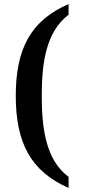

<svg xmlns="http://www.w3.org/2000/svg" viewBox="-20 -785 440 938"><path d="M315 133V79C204 -3 184 -158 184 -317C184 -476 204 -629 315 -713V-765C130 -685 57 -546 57 -317C57 -88 130 52 315 133Z"/></svg>

Font: Noto Serif Devanagari Condensed SemiBold
Style: Regular
Weight: 600
Width: 3
Designer: Universal Thirst, Indian Type Foundry and the Monotype Design Team
Foundry: Monotype Imaging Inc.
Version: Version 2.004